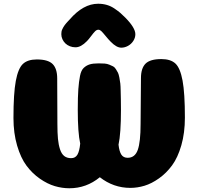

<svg xmlns="http://www.w3.org/2000/svg" viewBox="-20 -1001 1060 1027"><path d="M663 -157Q702 -157 717 -199.5Q732 -242 732 -338L734 -583Q734 -636 758.5 -660.5Q783 -685 843 -685Q893 -685 918.5 -661Q944 -637 956.5 -570Q969 -503 969 -372Q969 -290 950 -224Q931 -158 900.5 -116.5Q870 -75 830.5 -47Q791 -19 753 -7.5Q715 4 677 4Q587 4 514 -53Q442 6 351 6Q312 6 273 -5.5Q234 -17 193.5 -45Q153 -73 122 -114.5Q91 -156 71.5 -222.5Q52 -289 52 -370Q52 -501 64.5 -568Q77 -635 102.5 -659Q128 -683 177 -683Q237 -683 261.5 -658.5Q286 -634 286 -581L287 -337Q287 -290 290 -258.5Q293 -227 301 -202.5Q309 -178 323.5 -166.5Q338 -155 360.5 -155Q383 -155 394 -173.5Q405 -192 409 -233Q396 -291 396 -414Q396 -483 399 -524Q402 -565 408 -595Q414 -625 428 -638Q442 -651 459.5 -656.5Q477 -662 508 -662Q526 -662 539.5 -661Q553 -660 565 -655Q577 -650 585 -646Q593 -642 600 -631Q607 -620 611 -612Q615 -604 618.5 -586Q622 -568 623.5 -554.5Q625 -541 625.5 -514.5Q626 -488 626.5 -468.5Q627 -449 627 -413Q627 -287 614 -227Q618 -191 629 -174Q640 -157 663 -157ZM651 -906Q704 -852 704 -818Q704 -799 693 -782Q682 -765 664.5 -755.5Q647 -746 629 -746Q603 -746 572 -778Q560 -790 544.5 -809Q529 -828 521.5 -835Q514 -842 506 -842Q497 -842 488.5 -833.5Q480 -825 467 -807.5Q454 -790 445 -781Q413 -748 384 -748Q368 -748 354 -753.5Q340 -759 330 -768.5Q320 -778 314 -791Q308 -804 308 -818Q308 -825 309 -831.5Q310 -838 313 -844Q316 -850 318.5 -855Q321 -860 326 -866.5Q331 -873 334 -876.5Q337 -880 343 -886.5Q349 -893 352 -896Q425 -981 505 -981Q530 -981 552 -974.5Q574 -968 593.5 -954.5Q613 -941 623.5 -932Q634 -923 651 -906Z"/></svg>

Font: Coiny
Style: Regular
Weight: 400
Version: Version 001.001